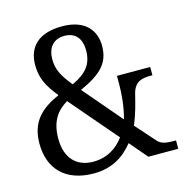

<svg xmlns="http://www.w3.org/2000/svg" viewBox="-108 -825 905 937"><g transform="rotate(-15 345.0 -357.0)"><path d="M253 10C349 10 410 -34 454 -89L530 0H681V-42H673C626 -42 606 -47 588 -67L501 -165C523 -215 536 -268 547 -313C562 -374 602 -379 643 -379H652V-421H484V-382C484 -332 479 -267 462 -207L297 -400C407 -450 452 -496 452 -582C452 -657 406 -724 287 -724C165 -724 112 -663 112 -575C112 -508 136 -463 184 -404C95 -364 33 -312 33 -199C33 -74 108 10 253 10ZM265 -437C219 -493 200 -529 200 -580C200 -638 230 -676 286 -676C346 -676 371 -635 371 -581C371 -511 338 -471 265 -437ZM265 -46C183 -46 128 -98 128 -198C128 -286 163 -333 217 -365L421 -127C386 -80 336 -46 265 -46Z"/></g></svg>

Font: Noto Serif Armenian SemiCondensed
Style: Regular
Weight: 400
Width: 4
Designer: Monotype Design Team
Foundry: Monotype Imaging Inc.
Version: Version 2.008